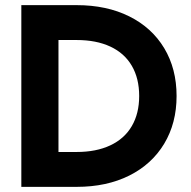

<svg xmlns="http://www.w3.org/2000/svg" viewBox="-20 -727 745 747"><path d="M63 -707H207.5V0H63ZM205.6 -135.7H278.3Q354.5 -135.7 409.4 -161.6Q464.4 -187.5 492.9 -236.6Q521.5 -285.6 521.5 -353.5Q521.5 -421.9 492.9 -470.9Q464.4 -520 409.4 -545.7Q354.5 -571.3 278.3 -571.3H205.6V-707H278.3Q395 -707 482.9 -663.3Q570.8 -619.6 618.9 -539.6Q667 -459.5 667 -353.5Q667 -248 618.9 -168Q570.8 -87.9 482.9 -43.9Q395 0 278.3 0H205.6Z"/></svg>

Font: Wanted Sans Variable
Style: Regular
Weight: 400
Designer: Original Design by Kil Hyung-jin and Kang Hanbin, Wanted Lab, Inc; Hangeul from Source Han Sans by Jang Soo-young and Ka
Foundry: Wanted Lab, Inc.
Version: Version 1.003;Glyphs 3.2 (3227)